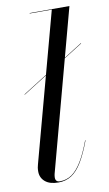

<svg xmlns="http://www.w3.org/2000/svg" viewBox="-87 -794 484 849"><g transform="rotate(-10 155.0 -370.0)"><path d="M25 -398V-400L310 -580V-578ZM105.5 10Q66.5 10 45.8 -7.5Q25 -25 25 -53Q25 -63 26.2 -70.8Q27.5 -78.5 29.5 -85L208.5 -748H109.5V-750H288L94.5 -30Q93.5 -26 93 -21.5Q92.5 -17 92.5 -14Q92.5 6 113 6Q142 6 165.8 -10.2Q189.5 -26.5 211 -61.8Q232.5 -97 253.5 -153.5L255 -153Q233.5 -95.5 211.8 -59.5Q190 -23.5 164.5 -6.8Q139 10 105.5 10Z"/></g></svg>

Font: Bodoni Moda 96pt
Style: Italic
Weight: 400
Italic angle: -13°
Version: Version 2.004